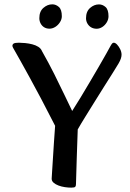

<svg xmlns="http://www.w3.org/2000/svg" viewBox="-20 -848 598 881"><path d="M306.6 13Q292.9 13 277.6 10.7Q262.3 8.5 248.5 3.3Q234.8 -1.9 226 -9.6Q217.1 -17.2 217.1 -27.9Q217.1 -31.6 218.8 -56.5Q220.5 -81.5 222.7 -118.2Q224.9 -154.8 227.6 -195.2Q230.3 -235.5 232.9 -270.7Q198.8 -338.1 169 -394.2Q139.2 -450.4 115.2 -494.1Q91.2 -537.8 73.8 -568.9Q56.4 -600 46.9 -616.5Q43.8 -621.8 40.4 -627.9Q37 -634.1 37 -637.7Q37 -644.6 42.9 -648.3Q48.9 -652 66.6 -652Q79 -652 95.4 -650.4Q111.8 -648.8 127.8 -644.8Q143.7 -640.8 155.9 -633.1Q168 -625.3 172.7 -613.3Q203.2 -559.6 229 -508.1Q254.9 -456.6 275.6 -412.8Q296.4 -369.1 311.2 -338.8Q328.3 -365.1 349.4 -400.1Q370.5 -435.1 392.4 -472.1Q414.3 -509.1 434 -543.1Q453.7 -577 467.7 -602Q481.6 -627 486.5 -636.1Q491.3 -644.7 494.5 -648.3Q497.7 -652 502 -652Q509.3 -652 517.4 -643.3Q525.5 -634.6 531.7 -621.9Q537.8 -609.2 537.8 -597Q537.8 -589.4 534.7 -579.6Q531.6 -569.8 524.1 -556.9Q515.3 -541.7 497.9 -514.3Q480.5 -486.8 458.9 -452.6Q437.3 -418.3 414.6 -381.8Q391.8 -345.3 371.4 -312.2Q350.9 -279.2 336.7 -254.1Q334.7 -188.7 332.3 -126.3Q330 -63.9 328.6 -3Q328.6 5.6 325.1 9.3Q321.6 13 306.6 13ZM423.5 -716.1Q409.5 -716.1 398.6 -722.3Q387.7 -728.6 381.2 -739.9Q374.7 -751.1 374.7 -764.3Q374.7 -795.2 393.3 -811.5Q411.9 -827.8 434.1 -827.8Q450.7 -827.8 464.3 -815.8Q477.9 -803.8 477.9 -773.2Q477.9 -759.2 470 -745.7Q462 -732.2 449.4 -724.1Q436.9 -716.1 423.5 -716.1ZM207.1 -716.4Q193.4 -716.4 183 -722.6Q172.5 -728.9 166.5 -740.2Q160.5 -751.4 160.5 -764.6Q160.5 -795.5 179.1 -811.8Q197.7 -828.1 219.9 -828.1Q236.5 -828.1 250.1 -816.1Q263.7 -804.1 263.7 -773.5Q263.7 -759.5 255.1 -746Q246.5 -732.5 233.5 -724.4Q220.5 -716.4 207.1 -716.4Z"/></svg>

Font: Briem Hand Thin
Style: Regular
Weight: 100
Designer: Gunnlaugur SE Briem, Eben Sorkin
Foundry: Sorkin Type Co.
Version: Version 1.003